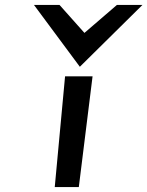

<svg xmlns="http://www.w3.org/2000/svg" viewBox="-20 -762 600 782"><path d="M305.2 -490 560.3 -742H456.3L323.9 -628L222.3 -742H118.3ZM357 -451H245L203 0H301Z"/></svg>

Font: Charger
Style: ExBdIt
Weight: 400
Designer: Jasper
Foundry: Cannot Into Space Fonts
Version: Version 0.99